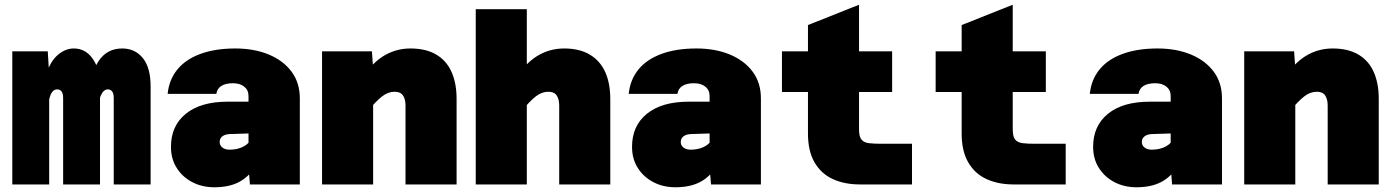

<svg xmlns="http://www.w3.org/2000/svg" viewBox="-20 -780 5890 812"><path d="M461 0V-366Q461 -385 454 -393.5Q447 -402 436 -402Q417 -402 405.5 -374Q394 -346 382 -277L371 -378Q361 -467 396.5 -521Q432 -575 497 -575Q551 -575 584 -534.5Q617 -494 617 -414V0ZM32 0V-563H182L188 -465V0ZM247 0V-366Q247 -385 240 -393.5Q233 -402 222 -402Q202 -402 192.5 -375Q183 -348 171 -277L173 -385Q167 -443 183 -485.5Q199 -528 229 -551.5Q259 -575 292 -575Q342 -575 372.5 -531Q403 -487 403 -416V0Z M1037 0 1031 -73V-374Q1031 -399 1013 -413.5Q995 -428 965 -428Q934 -428 916 -416.5Q898 -405 895 -383H689Q695 -443 730 -486Q765 -529 827.5 -552Q890 -575 975 -575Q1055 -575 1116.5 -549.5Q1178 -524 1213 -477Q1248 -430 1248 -364V0ZM886 12Q835 12 793.5 -9.5Q752 -31 727.5 -69.5Q703 -108 703 -159Q703 -248 766 -299Q829 -350 943 -350H1049L1046 -216L951 -213Q931 -212 920 -203Q909 -194 909 -180Q909 -165 920.5 -156Q932 -147 951 -147Q980 -147 1003 -157Q1026 -167 1039 -186L1058 -73Q1031 -31 989.5 -9.5Q948 12 886 12Z M1695 0V-334Q1695 -360 1684.5 -376Q1674 -392 1649 -392Q1621 -392 1595.5 -372Q1570 -352 1534 -309L1520 -464Q1564 -523 1612 -549Q1660 -575 1716 -575Q1781 -575 1824.5 -549.5Q1868 -524 1889.5 -476Q1911 -428 1911 -362V0ZM1342 0V-563H1553L1558 -491V0Z M2345 0V-334Q2345 -360 2334.5 -376Q2324 -392 2299 -392Q2271 -392 2245.5 -372Q2220 -352 2184 -308L2170 -464Q2214 -523 2262 -549Q2310 -575 2366 -575Q2431 -575 2474.5 -549Q2518 -523 2539.5 -475.5Q2561 -428 2561 -361V0ZM1992 0V-741H2208V0Z M2987 0 2981 -73V-374Q2981 -399 2963 -413.5Q2945 -428 2915 -428Q2884 -428 2866 -416.5Q2848 -405 2845 -383H2639Q2645 -443 2680 -486Q2715 -529 2777.5 -552Q2840 -575 2925 -575Q3005 -575 3066.5 -549.5Q3128 -524 3163 -477Q3198 -430 3198 -364V0ZM2836 12Q2785 12 2743.5 -9.5Q2702 -31 2677.5 -69.5Q2653 -108 2653 -159Q2653 -248 2716 -299Q2779 -350 2893 -350H2999L2996 -216L2901 -213Q2881 -212 2870 -203Q2859 -194 2859 -180Q2859 -165 2870.5 -156Q2882 -147 2901 -147Q2930 -147 2953 -157Q2976 -167 2989 -186L3008 -73Q2981 -31 2939.5 -9.5Q2898 12 2836 12Z M3616 0Q3552 0 3502.5 -22.5Q3453 -45 3425 -93Q3397 -141 3397 -215V-674L3613 -760V-233Q3613 -202 3623.5 -189.5Q3634 -177 3655 -174.5Q3676 -172 3705 -172H3837V0ZM3287 -391V-563H3753V-391Z M4266 0Q4202 0 4152.5 -22.5Q4103 -45 4075 -93Q4047 -141 4047 -215V-674L4263 -760V-233Q4263 -202 4273.5 -189.5Q4284 -177 4305 -174.5Q4326 -172 4355 -172H4487V0ZM3937 -391V-563H4403V-391Z M4937 0 4931 -73V-374Q4931 -399 4913 -413.5Q4895 -428 4865 -428Q4834 -428 4816 -416.5Q4798 -405 4795 -383H4589Q4595 -443 4630 -486Q4665 -529 4727.5 -552Q4790 -575 4875 -575Q4955 -575 5016.5 -549.5Q5078 -524 5113 -477Q5148 -430 5148 -364V0ZM4786 12Q4735 12 4693.5 -9.5Q4652 -31 4627.5 -69.5Q4603 -108 4603 -159Q4603 -248 4666 -299Q4729 -350 4843 -350H4949L4946 -216L4851 -213Q4831 -212 4820 -203Q4809 -194 4809 -180Q4809 -165 4820.5 -156Q4832 -147 4851 -147Q4880 -147 4903 -157Q4926 -167 4939 -186L4958 -73Q4931 -31 4889.5 -9.5Q4848 12 4786 12Z M5595 0V-334Q5595 -360 5584.5 -376Q5574 -392 5549 -392Q5521 -392 5495.5 -372Q5470 -352 5434 -309L5420 -464Q5464 -523 5512 -549Q5560 -575 5616 -575Q5681 -575 5724.5 -549.5Q5768 -524 5789.5 -476Q5811 -428 5811 -362V0ZM5242 0V-563H5453L5458 -491V0Z"/></svg>

Font: Azeret Mono Thin Black
Style: Regular
Weight: 900
Version: Version 1.002